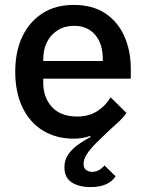

<svg xmlns="http://www.w3.org/2000/svg" viewBox="-20 -552 595 781"><path d="M347 209Q319 209 294.5 201Q270 193 256 175.5Q242 158 242 129Q242 100 256.5 78Q271 56 295.5 38Q320 20 349 5L346 1Q333 6 317 9Q301 12 281 12Q207 12 153.5 -21.5Q100 -55 71 -116Q42 -177 42 -260Q42 -343 71 -403.5Q100 -464 153 -498Q206 -532 280 -532Q357 -532 408.5 -497.5Q460 -463 486 -404Q512 -345 512 -273V-232H156V-215Q156 -155 191.5 -116.5Q227 -78 294 -78Q341 -78 375 -99.5Q409 -121 430 -156L494 -93Q485 -78 469.5 -63Q454 -48 429 -26Q411 -8 392 9.5Q373 27 357 44.5Q341 62 330.5 79.5Q320 97 320 115Q320 132 330.5 139.5Q341 147 354 147Q370 147 383 139.5Q396 132 405 121L450 165Q439 184 413.5 196.5Q388 209 347 209ZM156 -304H398V-314Q398 -354 384 -384Q370 -414 344 -430.5Q318 -447 282 -447Q244 -447 215.5 -429.5Q187 -412 171.5 -381.5Q156 -351 156 -311Z"/></svg>

Font: IBM Plex Sans Medium
Style: Regular
Weight: 500
Designer: Mike Abbink, Paul van der Laan, Pieter van Rosmalen
Foundry: Bold Monday
Version: Version 3.201